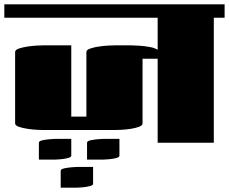

<svg xmlns="http://www.w3.org/2000/svg" viewBox="-20 -661 1060 889"><path d="M310 -451V-121H380V-420Q380 -430 397 -436Q414 -442 437.5 -445.5Q461 -449 481.5 -450Q502 -451 510 -451H587Q598 -451 623 -449.5Q648 -448 673 -443.5Q698 -439 710 -430V-579H0V-641H1020V-579H970V0H710V-389H640V-90Q640 -80 624 -74Q608 -68 585.5 -64.5Q563 -61 542 -60Q521 -59 510 -59H180Q172 -59 151.5 -60Q131 -61 107.5 -64.5Q84 -68 67 -74Q50 -80 50 -90V-420Q50 -430 67 -436Q84 -442 107.5 -445.5Q131 -449 151.5 -450Q172 -451 180 -451ZM310 -18V60Q310 67 294 71Q278 75 259.5 76.5Q241 78 235 78H160V0Q160 -8 176.5 -11.5Q193 -15 211 -16.5Q229 -18 235 -18ZM533 -18V60Q533 67 517 71Q501 75 482.5 76.5Q464 78 458 78H383V0Q383 -8 399.5 -11.5Q416 -15 434 -16.5Q452 -18 458 -18ZM411 112V190Q411 197 395 201Q379 205 360.5 206.5Q342 208 336 208H261V130Q261 122 277.5 118.5Q294 115 312 113.5Q330 112 336 112Z"/></svg>

Font: Gajraj One
Style: Regular
Weight: 400
Designer: Saurabh Sharma
Foundry: Saurabh Sharma
Version: Version 1.000